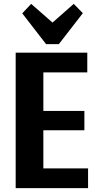

<svg xmlns="http://www.w3.org/2000/svg" viewBox="-20 -972 509 992"><path d="M172 -102H435V0H61V-700H431V-598H172L204 -678V-342L172 -399H416V-299H172L204 -356V-22ZM408 -904 284 -744H218L95 -903L141 -952L293 -819H210L361 -952Z"/></svg>

Font: Pathway Extreme Condensed
Style: Bold
Weight: 700
Width: 3
Version: Version 1.001;gftools[0.9.26]